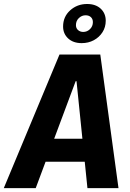

<svg xmlns="http://www.w3.org/2000/svg" viewBox="-50 -966 670 986"><path d="M-30.5 0 255.5 -686H465L558.5 0H399L343 -549H338.5L133.5 0ZM116.5 -135.5 133.5 -253.5H460L443 -135.5ZM369.5 -744.5Q326 -744.5 300 -768.6Q274 -792.7 274 -829.8Q274 -880 310.2 -912.8Q346.5 -945.5 397.4 -945.5Q441.1 -945.5 467.1 -921.5Q493 -897.5 493 -859.5Q493 -826.5 476.3 -800.5Q459.6 -774.5 431.8 -759.5Q403.9 -744.5 369.5 -744.5ZM377.5 -802Q397.5 -802 412.2 -816.5Q427 -831 427 -852.3Q427 -868.5 416.8 -878Q406.5 -887.5 389.5 -887.5Q370 -887.5 355 -873.2Q340 -859 340 -837Q340 -821 350.8 -811.5Q361.7 -802 377.5 -802Z"/></svg>

Font: Chivo Mono Medium
Style: Italic
Weight: 500
Italic angle: -8.05°
Monospace: yes
Designer: Hector Gatti
Foundry: Omnibus-Type
Version: Version 1.008